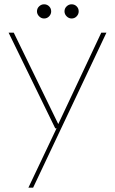

<svg xmlns="http://www.w3.org/2000/svg" viewBox="-20 -653 535 893"><path d="M112 220 243 -56H237L20 -501H44L251 -76L451 -501H475L134 220ZM185 -567Q172 -567 162 -577Q152 -587 152 -600Q152 -614 162 -623.5Q172 -633 185 -633Q199 -633 208.5 -623.5Q218 -614 218 -600Q218 -587 208.5 -577Q199 -567 185 -567ZM313 -567Q300 -567 290 -577Q280 -587 280 -600Q280 -614 290 -623.5Q300 -633 313 -633Q327 -633 336.5 -623.5Q346 -614 346 -600Q346 -587 336.5 -577Q327 -567 313 -567Z"/></svg>

Font: DM Sans 18pt Thin
Style: Regular
Weight: 250
Designer: Colophon Foundry, Jonny Pinhorn
Foundry: Colophon Foundry
Version: Version 4.004;gftools[0.9.30]